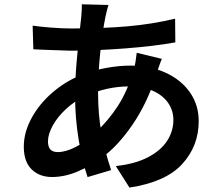

<svg xmlns="http://www.w3.org/2000/svg" viewBox="-20 -808 1017 890"><path d="M469.5 -733.6Q454.8 -662.8 444.7 -565.1Q434.6 -467.3 434.6 -379.6Q434.6 -274.9 450.6 -189.9Q466.6 -105 495.1 -19.5L386 12.9Q361.3 -58.8 344.7 -159.9Q328.1 -261 328.1 -360.8Q328.1 -436.3 334.7 -515.5Q341.3 -594.7 353 -696.8Q355.5 -715.1 356.7 -730.2Q359.9 -765.4 359.4 -788.1L482.7 -784.9Q477.3 -768.1 469.5 -733.6ZM791.7 -721.4 792.7 -611.6Q694.6 -593.8 558.2 -583.4Q421.9 -573 306.4 -573Q287.6 -573 179.9 -577.4L134.5 -579.6L131.3 -689.2Q162.6 -684.3 215.8 -680.2Q269 -676 309.8 -676Q457.8 -676 571.5 -686Q685.3 -696 791.7 -721.4ZM701.9 -454.3Q661.4 -328.1 594.1 -229.9Q526.9 -131.6 452.1 -76.9Q398.7 -37.6 339 -12.6Q279.3 12.5 220.7 12.5Q163.3 12.5 126.8 -22.8Q90.3 -58.1 90.3 -128.2Q90.3 -195.1 127.2 -262.3Q164.1 -329.6 228 -383.2Q292 -436.8 368.4 -465.1Q417.7 -483.2 474.7 -493.5Q531.7 -503.9 585.4 -503.9Q675.3 -503.9 747.4 -471.1Q819.6 -438.2 860.4 -379.8Q901.1 -321.3 901.1 -246.6Q901.1 -131.3 824.6 -47.6Q748 36.1 580.1 61.5L516.8 -38.3Q606.9 -47.9 666.7 -79.5Q726.6 -111.1 755.1 -155.8Q783.7 -200.4 783.7 -252.2Q783.7 -295.2 759.8 -330.4Q735.8 -365.7 689.6 -386.6Q643.3 -407.5 578.6 -407.5Q473.9 -407.5 372.6 -361.1Q324.2 -338.4 285.4 -302.2Q246.6 -266.1 224.5 -226Q202.4 -185.8 202.4 -152.3Q202.4 -127.4 213.4 -115.2Q224.4 -103 248.3 -103Q283.9 -103 329.7 -126.1Q375.5 -149.2 419.7 -190.4Q480.2 -246.1 525.8 -316Q571.3 -386 599.1 -481.9Q604 -496.1 608 -521Q612.1 -545.9 613.8 -563.2L730.2 -535.2Q722.7 -517.3 715.3 -495.4Q708 -473.4 701.9 -454.3Z"/></svg>

Font: Min Sans VF VF
Style: Regular
Weight: 400
Designer: Jinseong-Kim, NotoSansCJK, Nunito
Foundry: Jinseong-Kim
Version: Version 1.420;Glyphs 3.1.2 (3151)